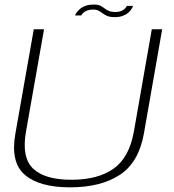

<svg xmlns="http://www.w3.org/2000/svg" viewBox="-20 -800 746 824"><path d="M280.5 4Q412.5 4 494 -49.5Q575.5 -103 597.5 -226.5L676 -674.5H631.5L554.5 -235Q534.5 -123.5 467.2 -76Q400 -28.5 286.5 -28.5Q173 -28.5 122.5 -76Q72 -123.5 91.5 -235L169 -674.5H125L46 -226.5Q24 -103 86.8 -49.5Q149.5 4 280.5 4ZM473 -726.5Q493 -726.5 507.2 -732Q521.5 -737.5 530.5 -745.5Q539.5 -753.5 544.5 -761.5Q549.5 -769.5 551 -774.5H524.5Q522.5 -770 516.5 -763.5Q510.5 -757 500.2 -752.8Q490 -748.5 476.5 -748.5Q458 -748.5 447 -753.2Q436 -758 428 -764.5Q420 -771 410 -775.8Q400 -780.5 382 -780.5Q363.5 -780.5 349.2 -775.8Q335 -771 325.5 -763.5Q316 -756 310 -748Q304 -740 302 -733.5H329Q330.5 -738.5 336.8 -744.5Q343 -750.5 354 -754.8Q365 -759 379 -759Q394 -759 403.2 -754Q412.5 -749 421 -742.5Q429.5 -736 441.2 -731.2Q453 -726.5 473 -726.5Z"/></svg>

Font: Anybody SemiExpanded ExtraLight
Style: Italic
Weight: 250
Width: 6
Italic angle: -10°
Version: Version 1.113;gftools[0.9.25]